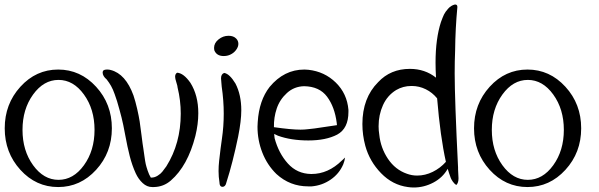

<svg xmlns="http://www.w3.org/2000/svg" viewBox="-20 -816 2661 853"><path d="M70.5 -430.5Q140 -507 238.5 -507Q337 -507 407 -430.5Q477 -354 477 -246Q477 -138 407 -61.5Q337 15 238.5 15Q140 15 70.5 -61.5Q1 -138 1 -246Q1 -354 70.5 -430.5ZM353 -396Q306 -461 240 -461Q174 -461 127 -396Q80 -331 80 -239Q80 -147 127 -82Q174 -17 240 -17Q306 -17 353 -82Q400 -147 400 -239Q400 -331 353 -396Z M457 -507Q457 -507 458 -507Q465 -507 472 -505Q538 -488 573 -392Q582 -365 589.5 -332Q597 -299 600.5 -276.5Q604 -254 609 -213Q614 -172 617 -155Q618 -149 621.5 -123.5Q625 -98 627.5 -87Q630 -76 636 -58Q642 -40 650 -27Q651 -27 653 -27Q667 -27 680.5 -35.5Q694 -44 701 -53Q708 -62 719 -77Q783 -179 783 -311Q783 -370 769 -427Q769 -433 763.5 -450Q758 -467 758 -475Q758 -488 767 -493Q796 -491 826 -448Q861 -392 861 -313Q861 -265 848 -212Q814 -79 739 -14Q707 14 664 15Q660 15 656 15Q633 15 614 -2.5Q595 -20 583 -46Q567 -81 556.5 -122Q546 -163 536.5 -215Q527 -267 520 -294Q519 -299 511 -328Q503 -357 500 -366.5Q497 -376 489.5 -397.5Q482 -419 473.5 -434Q465 -449 454 -463Q436 -478 436 -494Q436 -507 454 -507Q455 -507 457 -507Z M996 -657Q1017 -657 1029 -645Q1039 -635 1039 -621Q1039 -609 1030.5 -596.5Q1022 -584 1010 -577Q994 -567 974 -567Q942 -567 932 -593Q931 -598 931 -603Q931 -625 951 -641Q971 -657 995 -657ZM976 -492Q1000 -488 1026 -445Q1052 -395 1052 -326Q1052 -279 1038 -209Q1014 -93 986 -6Q984 4 979.5 9Q975 14 969 14Q955 14 955 -6Q951 -30 951 -56Q951 -78 953.5 -101Q956 -124 960 -156Q964 -188 966 -200Q974 -254 974 -311Q974 -370 965 -431Q965 -436 963.5 -448.5Q962 -461 962 -468Q962 -487 976 -492Z M1178 -430Q1242 -507 1332 -507Q1341 -507 1350 -506Q1422 -498 1472 -449Q1522 -400 1528 -328Q1528 -324 1528 -319Q1528 -245 1478 -218Q1428 -192 1350 -192Q1273 -192 1215 -213Q1206 -217 1198 -221Q1199 -211 1200 -202Q1218 -135 1259 -89.5Q1300 -44 1362 -43Q1363 -43 1364 -43Q1438 -43 1499 -103Q1510 -114 1513 -116Q1511 -101 1505 -86Q1487 -44 1449 -18Q1411 8 1365 12Q1357 12 1349 12Q1268 12 1208 -43Q1167 -83 1145.5 -138Q1124 -193 1124 -253Q1124 -263 1125 -274Q1131 -370 1178 -430ZM1331 -433Q1287 -432 1255 -403Q1223 -374 1209.5 -334Q1196 -294 1197 -251Q1274 -240 1315 -240Q1332 -240 1348 -242Q1372 -244 1416 -251Q1460 -258 1477 -260Q1477 -264 1476 -270Q1467 -341 1433 -386.5Q1399 -432 1331 -433Z M2001 -796Q2001 -796 2002 -796Q2012 -796 2012 -785Q2003 -689 2002 -593Q2000 -543 2000 -490Q2000 -375 2015 -72Q2015 -69 2015 -64Q2015 -58 2016 -44.5Q2017 -31 2017 -24Q2017 -3 2007 6Q1998 0 1991.5 -9.5Q1985 -19 1982.5 -25.5Q1980 -32 1975 -47Q1970 -62 1969 -66Q1947 -27 1905.5 -5Q1864 17 1818 17Q1805 17 1792 15Q1724 6 1673 -46.5Q1622 -99 1603 -168Q1590 -216 1590 -265Q1590 -381 1660 -451Q1715 -510 1801 -510Q1868 -510 1917 -471Q1915 -509 1915 -538Q1915 -644 1939 -718Q1947 -740 1952.5 -751.5Q1958 -763 1971 -777.5Q1984 -792 2001 -796ZM1807 -434Q1771 -434 1740 -416Q1701 -392 1681.5 -349Q1662 -306 1662 -255Q1662 -236 1665 -218Q1671 -159 1703.5 -110.5Q1736 -62 1788 -44Q1810 -36 1833 -36Q1869 -36 1902.5 -52.5Q1936 -69 1961 -97Q1936 -209 1922 -379Q1901 -405 1871.5 -419.5Q1842 -434 1810 -434Q1808 -434 1807 -434Z M2155.5 -430.5Q2225 -507 2323.5 -507Q2422 -507 2492 -430.5Q2562 -354 2562 -246Q2562 -138 2492 -61.5Q2422 15 2323.5 15Q2225 15 2155.5 -61.5Q2086 -138 2086 -246Q2086 -354 2155.5 -430.5ZM2438 -396Q2391 -461 2325 -461Q2259 -461 2212 -396Q2165 -331 2165 -239Q2165 -147 2212 -82Q2259 -17 2325 -17Q2391 -17 2438 -82Q2485 -147 2485 -239Q2485 -331 2438 -396Z"/></svg>

Font: EptKazoo
Style: Medium
Weight: 500
Version: Version 001.000